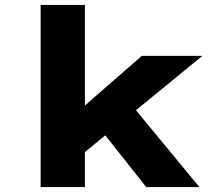

<svg xmlns="http://www.w3.org/2000/svg" viewBox="-20 -760 898 780"><path d="M316 -135 242 -259 556 -533H802ZM145 0V-740H325V0ZM574 0 351 -282 478 -378 790 0Z"/></svg>

Font: Lexend Giga ExtraBold
Style: Regular
Weight: 800
Designer: Bonnie Shaver-Troup, Thomas Jockin
Foundry: Lexend
Version: Version 1.007